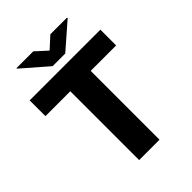

<svg xmlns="http://www.w3.org/2000/svg" viewBox="-255 -1021 1141 1141"><g transform="rotate(-45 315.5 -451.0)"><path d="M612.3 -710.9V-578.6H398.4V0H227.1V-578.6H18.1V-710.9ZM239.3 -901.9 311 -836.4 382.8 -901.9H522.9V-896.5L364.3 -758.3H258.3L98.1 -897.5V-901.9Z"/></g></svg>

Font: Vazirmatn RD UI FD Black
Style: Regular
Weight: 900
Designer: Saber Rastikerdar
Foundry: Saber Rastikerdar
Version: Version 33.003